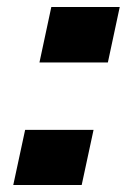

<svg xmlns="http://www.w3.org/2000/svg" viewBox="-20 -530 365 550"><path d="M93 -351 127 -510H323L289 -351ZM18 0 52 -158H248L214 0Z"/></svg>

Font: Saira ExtraBold
Style: Italic
Weight: 800
Italic angle: -12°
Designer: Hector Gatti with collaboration of the Omnibus-Type team
Foundry: Omnibus-Type
Version: Version 1.100; ttfautohint (v1.8.3)